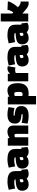

<svg xmlns="http://www.w3.org/2000/svg" viewBox="2068 -2848 990 5167"><g transform="rotate(-90 2563.5 -265.0)"><path d="M14 -164Q14 -214 31.5 -246.5Q49 -279 86 -298.5Q123 -318 181.5 -328.5Q240 -339 322 -344V-346Q322 -363 300.5 -370Q279 -377 241 -377Q219 -377 191 -374.5Q163 -372 133 -366.5Q103 -361 73 -353L39 -526Q86 -540 146 -550Q206 -560 258 -560Q362 -560 424 -536Q486 -512 514 -465Q542 -418 542 -349V-212Q542 -193 547 -187Q552 -181 558 -181Q563 -181 568.5 -181.5Q574 -182 578 -183L594 -24Q571 -9 539.5 0.5Q508 10 469 10Q423 10 392 -3.5Q361 -17 343 -43Q317 -25 292 -13Q267 -1 239.5 4.5Q212 10 177 10Q141 10 111 -2Q81 -14 59 -37Q37 -60 25.5 -92Q14 -124 14 -164ZM240 -177Q240 -152 248.5 -141Q257 -130 270 -130Q276 -130 286 -132.5Q296 -135 306.5 -139Q317 -143 322 -149V-230Q297 -229 281 -226Q265 -223 256 -217Q247 -211 243.5 -201.5Q240 -192 240 -177Z M610 -164Q610 -214 627.5 -246.5Q645 -279 682 -298.5Q719 -318 777.5 -328.5Q836 -339 918 -344V-346Q918 -363 896.5 -370Q875 -377 837 -377Q815 -377 787 -374.5Q759 -372 729 -366.5Q699 -361 669 -353L635 -526Q682 -540 742 -550Q802 -560 854 -560Q958 -560 1020 -536Q1082 -512 1110 -465Q1138 -418 1138 -349V-212Q1138 -193 1143 -187Q1148 -181 1154 -181Q1159 -181 1164.5 -181.5Q1170 -182 1174 -183L1190 -24Q1167 -9 1135.5 0.5Q1104 10 1065 10Q1019 10 988 -3.5Q957 -17 939 -43Q913 -25 888 -13Q863 -1 835.5 4.5Q808 10 773 10Q737 10 707 -2Q677 -14 655 -37Q633 -60 621.5 -92Q610 -124 610 -164ZM836 -177Q836 -152 844.5 -141Q853 -130 866 -130Q872 -130 882 -132.5Q892 -135 902.5 -139Q913 -143 918 -149V-230Q893 -229 877 -226Q861 -223 852 -217Q843 -211 839.5 -201.5Q836 -192 836 -177Z M1227 0V-550H1430V-503Q1463 -524 1491.5 -536.5Q1520 -549 1547 -554.5Q1574 -560 1603 -560Q1660 -560 1697 -539Q1734 -518 1751.5 -481.5Q1769 -445 1769 -396V0H1544V-320Q1544 -350 1532.5 -361Q1521 -372 1505 -372Q1497 -372 1489 -370Q1481 -368 1472 -365.5Q1463 -363 1453 -359V0Z M1819 -20 1841 -179Q1861 -173 1886 -168Q1911 -163 1938 -159Q1965 -155 1990.5 -153Q2016 -151 2036 -151Q2058 -151 2068.5 -155.5Q2079 -160 2079 -167Q2079 -175 2068 -179Q2057 -183 2038 -185.5Q2019 -188 1995.5 -190.5Q1972 -193 1946 -199Q1915 -206 1891.5 -219Q1868 -232 1852 -252Q1836 -272 1828.5 -298.5Q1821 -325 1821 -359Q1821 -463 1883 -511.5Q1945 -560 2069 -560Q2107 -560 2141.5 -556Q2176 -552 2207 -545.5Q2238 -539 2265 -530L2239 -369Q2214 -377 2189 -382.5Q2164 -388 2135 -391Q2106 -394 2069 -394Q2050 -394 2039 -391.5Q2028 -389 2028 -380Q2028 -374 2033.5 -371Q2039 -368 2051 -366Q2063 -364 2081.5 -362Q2100 -360 2125 -357Q2160 -352 2190.5 -341Q2221 -330 2244 -311Q2267 -292 2280 -262Q2293 -232 2293 -188Q2293 -142 2279 -108.5Q2265 -75 2240.5 -52Q2216 -29 2183 -15.5Q2150 -2 2111 4Q2072 10 2031 10Q1994 10 1958.5 7Q1923 4 1889 -2.5Q1855 -9 1819 -20Z M2337 210V-550H2540L2547 -510Q2591 -536 2632 -548Q2673 -560 2717 -560Q2810 -560 2859 -489.5Q2908 -419 2908 -283Q2908 -186 2878 -120.5Q2848 -55 2786 -22.5Q2724 10 2630 10Q2615 10 2597.5 8.5Q2580 7 2563 6V210ZM2615 -152Q2635 -152 2648 -161.5Q2661 -171 2667.5 -195Q2674 -219 2674 -260Q2674 -307 2669 -331.5Q2664 -356 2653.5 -366Q2643 -376 2625 -376Q2617 -376 2606.5 -374.5Q2596 -373 2585 -370Q2574 -367 2563 -363V-162Q2575 -157 2588.5 -154.5Q2602 -152 2615 -152Z M3160 -550V-489Q3188 -515 3209 -530.5Q3230 -546 3251.5 -553Q3273 -560 3300 -560Q3314 -560 3330 -557.5Q3346 -555 3366 -549L3331 -345Q3312 -350 3295.5 -352Q3279 -354 3264 -354Q3246 -354 3226.5 -350.5Q3207 -347 3182 -336V0H2958V-550Z M3358 -164Q3358 -214 3375.5 -246.5Q3393 -279 3430 -298.5Q3467 -318 3525.5 -328.5Q3584 -339 3666 -344V-346Q3666 -363 3644.5 -370Q3623 -377 3585 -377Q3563 -377 3535 -374.5Q3507 -372 3477 -366.5Q3447 -361 3417 -353L3383 -526Q3430 -540 3490 -550Q3550 -560 3602 -560Q3706 -560 3768 -536Q3830 -512 3858 -465Q3886 -418 3886 -349V-212Q3886 -193 3891 -187Q3896 -181 3902 -181Q3907 -181 3912.5 -181.5Q3918 -182 3922 -183L3938 -24Q3915 -9 3883.5 0.5Q3852 10 3813 10Q3767 10 3736 -3.5Q3705 -17 3687 -43Q3661 -25 3636 -13Q3611 -1 3583.5 4.5Q3556 10 3521 10Q3485 10 3455 -2Q3425 -14 3403 -37Q3381 -60 3369.5 -92Q3358 -124 3358 -164ZM3584 -177Q3584 -152 3592.5 -141Q3601 -130 3614 -130Q3620 -130 3630 -132.5Q3640 -135 3650.5 -139Q3661 -143 3666 -149V-230Q3641 -229 3625 -226Q3609 -223 3600 -217Q3591 -211 3587.5 -201.5Q3584 -192 3584 -177Z M3954 -164Q3954 -214 3971.5 -246.5Q3989 -279 4026 -298.5Q4063 -318 4121.5 -328.5Q4180 -339 4262 -344V-346Q4262 -363 4240.5 -370Q4219 -377 4181 -377Q4159 -377 4131 -374.5Q4103 -372 4073 -366.5Q4043 -361 4013 -353L3979 -526Q4026 -540 4086 -550Q4146 -560 4198 -560Q4302 -560 4364 -536Q4426 -512 4454 -465Q4482 -418 4482 -349V-212Q4482 -193 4487 -187Q4492 -181 4498 -181Q4503 -181 4508.5 -181.5Q4514 -182 4518 -183L4534 -24Q4511 -9 4479.5 0.5Q4448 10 4409 10Q4363 10 4332 -3.5Q4301 -17 4283 -43Q4257 -25 4232 -13Q4207 -1 4179.5 4.5Q4152 10 4117 10Q4081 10 4051 -2Q4021 -14 3999 -37Q3977 -60 3965.5 -92Q3954 -124 3954 -164ZM4180 -177Q4180 -152 4188.5 -141Q4197 -130 4210 -130Q4216 -130 4226 -132.5Q4236 -135 4246.5 -139Q4257 -143 4262 -149V-230Q4237 -229 4221 -226Q4205 -223 4196 -217Q4187 -211 4183.5 -201.5Q4180 -192 4180 -177Z M5056 10Q5036 10 5017 6.5Q4998 3 4978 -6Q4958 -15 4935.5 -30.5Q4913 -46 4886 -69L4783 -157V0H4569V-740H4783V-429L4929 -296Q4972 -258 5000 -238Q5028 -218 5048 -211.5Q5068 -205 5087 -205Q5092 -205 5096 -205Q5100 -205 5105 -205V6Q5095 8 5083.5 9Q5072 10 5056 10ZM4910 -232 4730 -313Q4769 -350 4796 -381.5Q4823 -413 4840.5 -442Q4858 -471 4868 -500Q4878 -529 4882 -559L5112 -549Q5103 -509 5082.5 -466.5Q5062 -424 5033.5 -382.5Q5005 -341 4973 -302.5Q4941 -264 4910 -232Z"/></g></svg>

Font: Georama ExtraCondensed Thin Black
Style: Regular
Weight: 900
Version: Version 1.001